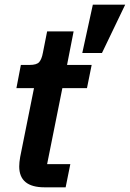

<svg xmlns="http://www.w3.org/2000/svg" viewBox="-20 -799 554 819"><path d="M170 0Q62 0 62 -89Q62 -97 63 -107.5Q64 -118 66 -129L125 -423H50L69 -522H106Q137 -522 147.5 -534.5Q158 -547 163 -574L181 -665H294L266 -522H371L351 -423H246L181 -99H280L260 0ZM415 -573H331L376 -779H514Z"/></svg>

Font: IBM Plex Sans SmBld
Style: Italic
Weight: 600
Italic angle: -11°
Designer: Mike Abbink, Paul van der Laan, Pieter van Rosmalen
Foundry: Bold Monday
Version: Version 3.005